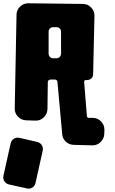

<svg xmlns="http://www.w3.org/2000/svg" viewBox="-43 -736 705 1173"><path d="M303 -380Q314 -380 322 -388.5Q330 -397 330 -408V-543Q330 -554 322 -562Q314 -570 303 -570H282Q270 -570 262 -562Q254 -554 254 -543V-408Q254 -397 262 -388.5Q270 -380 282 -380ZM594 82Q593 111 571.5 132Q550 153 520 152L407 149Q379 148 359 129.5Q339 111 337 83L308 -235Q306 -250 291 -250H266Q259 -250 254 -245.5Q249 -241 249 -234L247 -70Q246 -40 224.5 -19Q203 2 173 1L117 -1Q87 -2 66.5 -23.5Q46 -45 47 -74L58 -645Q58 -675 79.5 -695.5Q101 -716 130 -716L463 -712Q493 -712 514 -690Q535 -668 534 -638L526 -282Q526 -267 515 -257Q504 -247 489 -247H482Q471 -247 471 -236L488 -26Q490 -16 499 -16H523Q553 -16 574 5.5Q595 27 595 57ZM174 382Q170 400 154.5 410Q139 420 121 415L12 391Q-6 387 -16 371.5Q-26 356 -22 338L22 140Q26 122 41.5 112Q57 102 75 106L184 131Q202 135 212 150.5Q222 166 218 184Z"/></svg>

Font: d puntillas B to tiptoe
Style: Regular
Weight: 400
Designer: deFharo
Foundry: deFharo.com
Version: Version 1.001 2012